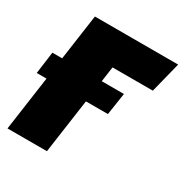

<svg xmlns="http://www.w3.org/2000/svg" viewBox="-175 -825 912 953"><g transform="rotate(30 280.5 -349.0)"><path d="M530 -523H299L287 -437H414L395 -311H269L225 0H-1L43 -311H-13L4 -437H60L97 -698H574Z"/></g></svg>

Font: Fira Sans Ultra
Style: Italic
Weight: 950
Italic angle: -8°
Designer: Carrois Corporate & Edenspiekermann AG
Foundry: Carrois Corporate GbR & Edenspiekermann AG
Version: Version 4.203;PS 004.203;hotconv 1.0.88;makeotf.lib2.5.64775